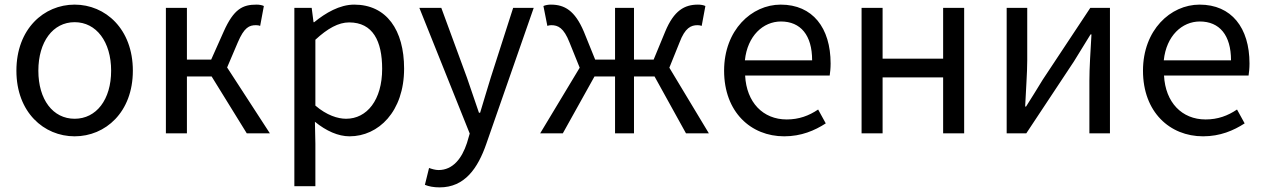

<svg xmlns="http://www.w3.org/2000/svg" viewBox="-20 -577 5470 831"><path d="M303 13C436 13 555 -91 555 -271C555 -452 436 -557 303 -557C170 -557 51 -452 51 -271C51 -91 170 13 303 13ZM303 -63C209 -63 146 -146 146 -271C146 -396 209 -481 303 -481C397 -481 461 -396 461 -271C461 -146 397 -63 303 -63Z M698 0H789V-246H896L1048 0H1148L963 -285L1009 -393C1037 -459 1059 -468 1088 -468C1096 -468 1100 -467 1106 -465L1122 -551C1114 -555 1102 -557 1090 -557C1031 -557 992 -539 948 -440L894 -319H789V-543H698Z M1254 229H1345V45L1343 -50C1392 -10 1444 13 1493 13C1618 13 1729 -94 1729 -280C1729 -447 1653 -557 1513 -557C1450 -557 1389 -521 1340 -481H1337L1329 -543H1254ZM1478 -63C1442 -63 1394 -78 1345 -120V-405C1398 -454 1445 -480 1491 -480C1594 -480 1634 -399 1634 -279C1634 -144 1568 -63 1478 -63Z M1883 234C1991 234 2048 152 2085 45L2290 -543H2201L2104 -241C2089 -193 2073 -138 2058 -89H2053C2036 -138 2017 -194 2001 -241L1890 -543H1795L2013 1L2001 42C1979 109 1940 159 1878 159C1864 159 1848 154 1837 150L1819 223C1836 230 1857 234 1883 234Z M2318 0H2416L2553 -246H2642V0H2724V-246H2813L2949 0H3048L2877 -284L2921 -393C2945 -457 2971 -468 2999 -468C3007 -468 3010 -467 3017 -465L3033 -551C3025 -555 3013 -557 3001 -557C2943 -557 2897 -532 2859 -440L2809 -319H2724V-543H2642V-319H2556L2507 -440C2468 -532 2423 -557 2364 -557C2353 -557 2341 -555 2332 -551L2349 -465C2356 -467 2359 -468 2366 -468C2395 -468 2420 -457 2445 -393L2489 -284Z M3374 13C3448 13 3506 -12 3554 -43L3521 -103C3481 -76 3438 -60 3385 -60C3282 -60 3211 -134 3205 -250H3571C3573 -263 3575 -282 3575 -302C3575 -457 3497 -557 3359 -557C3233 -557 3114 -447 3114 -271C3114 -92 3230 13 3374 13ZM3204 -316C3215 -422 3283 -484 3360 -484C3445 -484 3495 -425 3495 -316Z M3709 0H3800V-242H4062V0H4153V-543H4062V-323H3800V-543H3709Z M4337 0H4422L4628 -311C4648 -344 4679 -394 4700 -428H4704C4700 -357 4695 -284 4695 -227V0H4784V-543H4699L4493 -232C4473 -199 4442 -149 4421 -116H4417C4420 -186 4426 -259 4426 -316V-543H4337Z M5187 13C5261 13 5319 -12 5367 -43L5334 -103C5294 -76 5251 -60 5198 -60C5095 -60 5024 -134 5018 -250H5384C5386 -263 5388 -282 5388 -302C5388 -457 5310 -557 5172 -557C5046 -557 4927 -447 4927 -271C4927 -92 5043 13 5187 13ZM5017 -316C5028 -422 5096 -484 5173 -484C5258 -484 5308 -425 5308 -316Z"/></svg>

Font: DAIFUKU Sans JP
Style: Regular
Weight: 400
Designer: Original font ‘Source Han Sans JP’ : Ryoko NISHIZUKA  (kana, bopomofo & ideographs); Paul D. Hunt (Latin, Greek & Cyrill
Foundry: Daifuku
Version: Version 1.001